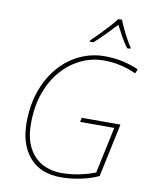

<svg xmlns="http://www.w3.org/2000/svg" viewBox="-101 -1025 892 1111"><g transform="rotate(10 345.0 -469.5)"><path d="M333 10Q213 10 148.5 -65Q84 -140 84 -267Q84 -372 114.5 -456.5Q145 -541 198 -601Q251 -661 319.5 -692.5Q388 -724 464 -724Q520 -724 570 -713Q620 -702 664 -682L653 -657Q610 -677 562 -688Q514 -699 463 -699Q392 -699 328.5 -668.5Q265 -638 215.5 -581.5Q166 -525 138 -445.5Q110 -366 110 -267Q110 -182 139 -126Q168 -70 218.5 -42.5Q269 -15 334 -15Q387 -15 439.5 -26Q492 -37 531 -53L589 -325H388L394 -350H621L554 -36Q504 -13 446 -1.5Q388 10 333 10ZM362 -798Q384 -819 410.5 -846Q437 -873 462 -900.5Q487 -928 503 -949H525Q532 -929 545 -901.5Q558 -874 573 -846.5Q588 -819 602 -798L600 -792H582Q561 -820 542 -854.5Q523 -889 509 -917Q483 -889 449.5 -854.5Q416 -820 384 -792H361Z"/></g></svg>

Font: Noto Sans Thin
Style: Italic
Weight: 100
Italic angle: -12°
Designer: Monotype Design Team
Foundry: Monotype Imaging Inc.
Version: Version 2.013; ttfautohint (v1.8.4.7-5d5b)